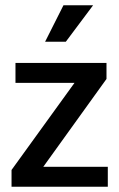

<svg xmlns="http://www.w3.org/2000/svg" viewBox="-20 -712 454 732"><path d="M386 -411 145 -76H391V0H24V-64L264 -396H39V-472H386ZM231 -553H152L222 -692H335Z"/></svg>

Font: Mukta Vaani Medium
Style: Regular
Weight: 500
Designer: Noopur Datye, Girish Dalvi, Yashodeep Gholap, Pallavi Karambelkar
Foundry: Ek Type
Version: Version 2.538;PS 1.000;hotconv 16.6.51;makeotf.lib2.5.65220;